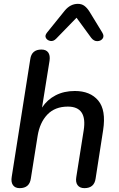

<svg xmlns="http://www.w3.org/2000/svg" viewBox="-20 -969 616 996"><path d="M82 7Q58 7 47 -9Q36 -25 41 -53L137 -662Q144 -712 195 -712Q219 -712 230 -697Q241 -682 237 -654L198 -411Q225 -452 268.5 -474.5Q312 -497 368 -497Q448 -497 489.5 -447.5Q531 -398 515 -294L476 -43Q469 7 418 7Q394 7 382.5 -8.5Q371 -24 376 -52L414 -292Q434 -416 332 -416Q265 -416 225.5 -374.5Q186 -333 175 -263L140 -43Q133 7 82 7ZM272 -769Q258 -754 242 -756.5Q226 -759 218.5 -771.5Q211 -784 224 -800L316 -914Q345 -949 384 -949Q404 -949 418 -938.5Q432 -928 444 -909L510 -801Q522 -782 512.5 -769Q503 -756 485 -755.5Q467 -755 453 -773L377 -877Z"/></svg>

Font: Nunito SemiBold
Style: Italic
Weight: 600
Italic angle: -9°
Designer: Vernon Adams
Foundry: Vernon Adams
Version: Version 3.601; ttfautohint (v1.8.2.53-6de2)